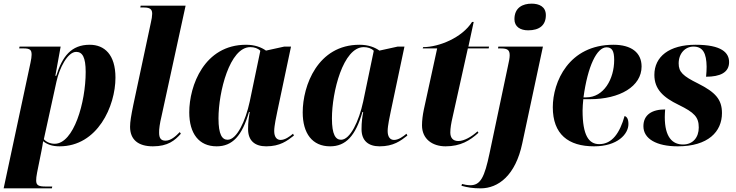

<svg xmlns="http://www.w3.org/2000/svg" viewBox="-37 -791 4029 1051"><path d="M130 -448 -17 240H247L249 230H213C175 230 161 224 161 197C161 186 162 174 166 154L190 35C194 13 197 -1 199 -18C221 -1 247 10 289 10C497 10 595 -210 595 -366C595 -492 535 -546 454 -546C353 -546 304 -482 271 -376H266L295 -536H70L68 -526H92C130 -526 136 -516 136 -491C136 -482 134 -466 130 -448ZM262 -4C237 -4 215 -15 203 -29L272 -344C288 -418 333 -507 380 -507C414 -507 432 -478 432 -397C432 -231 367 -4 262 -4Z M800 10C882 10 920 -22 953 -59L947 -68C925 -45 898 -21 869 -21C844 -21 834 -35 834 -64C833 -83 838 -117 847 -154L979 -760H733L731 -750H752C790 -750 796 -735 796 -715C796 -704 793 -684 789 -668L693 -218C681 -159 675 -125 675 -97C675 -27 719 10 800 10Z M1149 10C1235 10 1288 -47 1326 -178H1330C1325 -149 1321 -123 1321 -84C1321 -21 1358 10 1420 10C1496 10 1535 -20 1572 -49L1567 -59C1548 -43 1523 -25 1499 -25C1478 -25 1464 -41 1464 -74C1464 -103 1476 -156 1481 -181L1556 -536H1519L1419 -514C1394 -532 1358 -546 1310 -546C1081 -546 999 -322 999 -176C999 -60 1052 10 1149 10ZM1209 -26C1179 -26 1159 -54 1159 -143C1159 -287 1220 -533 1333 -533C1355 -533 1374 -527 1388 -513L1330 -235C1307 -128 1259 -26 1209 -26Z M1770 10C1856 10 1909 -47 1947 -178H1951C1946 -149 1942 -123 1942 -84C1942 -21 1979 10 2041 10C2117 10 2156 -20 2193 -49L2188 -59C2169 -43 2144 -25 2120 -25C2099 -25 2085 -41 2085 -74C2085 -103 2097 -156 2102 -181L2177 -536H2140L2040 -514C2015 -532 1979 -546 1931 -546C1702 -546 1620 -322 1620 -176C1620 -60 1673 10 1770 10ZM1830 -26C1800 -26 1780 -54 1780 -143C1780 -287 1841 -533 1954 -533C1976 -533 1995 -527 2009 -513L1951 -235C1928 -128 1880 -26 1830 -26Z M2402 10C2484 10 2536 -22 2582 -64L2577 -72C2545 -43 2504 -19 2472 -19C2442 -19 2428 -37 2428 -66C2428 -89 2433 -118 2440 -148L2524 -526H2638L2640 -536H2527L2556 -671H2547C2493 -585 2366 -533 2279 -533L2277 -526H2356L2283 -191C2277 -162 2273 -132 2273 -105C2273 -30 2330 10 2402 10Z M2854 -625C2916 -625 2951 -653 2951 -708C2951 -755 2914 -771 2873 -771C2825 -771 2779 -750 2779 -686C2779 -644 2812 -625 2854 -625ZM2594 240C2690 240 2785 170 2822 -7L2935 -536H2691L2689 -526H2704C2743 -526 2753 -516 2753 -488C2753 -473 2749 -455 2744 -432L2643 47C2615 181 2593 223 2537 223C2523 223 2501 219 2492 216L2489 226C2523 235 2550 240 2594 240Z M3215 10C3343 10 3403 -57 3403 -112C3403 -141 3394 -152 3382 -156C3356 -65 3315 -2 3243 -2C3186 -2 3152 -50 3152 -186C3152 -197 3154 -235 3156 -248H3192C3356 -248 3475 -318 3475 -427C3475 -503 3419 -546 3321 -546C3076 -546 2989 -342 2989 -204C2989 -56 3074 10 3215 10ZM3172 -258H3157C3180 -429 3230 -532 3283 -532C3312 -532 3325 -514 3325 -463C3325 -358 3268 -258 3172 -258Z M3673 10C3839 10 3915 -70 3915 -172C3915 -247 3879 -286 3784 -334C3701 -375 3678 -397 3678 -444C3678 -499 3714 -536 3759 -536C3811 -536 3830 -499 3831 -426C3831 -410 3830 -391 3828 -371C3905 -371 3954 -394 3954 -451C3954 -502 3914 -546 3771 -546C3626 -546 3545 -481 3545 -381C3545 -303 3593 -258 3678 -217C3764 -175 3788 -150 3788 -93C3788 -39 3756 0 3702 0C3644 0 3602 -40 3602 -150C3602 -163 3603 -177 3604 -192C3532 -192 3485 -163 3485 -100C3485 -31 3557 10 3673 10Z"/></svg>

Font: Noto Serif Display SemiCondensed ExtraBold
Style: Italic
Weight: 800
Width: 4
Italic angle: -12°
Designer: Monotype Design Team
Foundry: Monotype Imaging Inc.
Version: Version 2.009